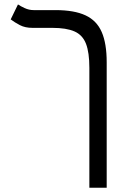

<svg xmlns="http://www.w3.org/2000/svg" viewBox="-20 -632 626 876"><path d="M466.8 -348.1V224.6H387.7V-322.3Q387.7 -392.6 372.3 -432.4Q356.9 -472.2 320.1 -488.5Q283.2 -504.9 218.3 -504.9H127.9Q94.7 -504.9 70.8 -517.3Q46.9 -529.8 28.8 -543.5L62 -611.8Q73.2 -604 92.8 -595Q112.3 -585.9 133.8 -585.9H232.9Q318.8 -585.9 370.1 -562Q421.4 -538.1 444.1 -485.8Q466.8 -433.6 466.8 -348.1Z"/></svg>

Font: Cascadia Mono NF SemiLight
Style: Regular
Weight: 350
Monospace: yes
Designer: Aaron Bell
Foundry: Saja Typeworks
Version: Version 2404.023; ttfautohint (v1.8.4)